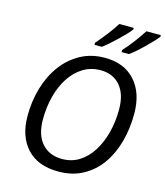

<svg xmlns="http://www.w3.org/2000/svg" viewBox="-136 -1046 993 1157"><g transform="rotate(15 361.0 -467.0)"><path d="M337 10Q209 10 140.5 -64.5Q72 -139 72 -267Q72 -359 96.5 -442Q121 -525 168 -588.5Q215 -652 282 -688.5Q349 -725 433 -725Q554 -725 622 -649.5Q690 -574 690 -444Q690 -351 667.5 -269Q645 -187 600.5 -124.5Q556 -62 490 -26Q424 10 337 10ZM340 -69Q400 -69 447 -99Q494 -129 527 -181.5Q560 -234 577.5 -302Q595 -370 595 -446Q595 -541 550 -593.5Q505 -646 427 -646Q367 -646 319 -616.5Q271 -587 237 -535.5Q203 -484 185 -415.5Q167 -347 167 -269Q167 -174 213 -121.5Q259 -69 340 -69ZM351 -784V-797Q363 -811 378.5 -829.5Q394 -848 409.5 -868Q425 -888 439 -908Q453 -928 463 -944H553V-934Q544 -921 525 -901Q506 -881 483.5 -859.5Q461 -838 438 -817.5Q415 -797 397 -784ZM520 -797Q533 -811 548.5 -829.5Q564 -848 579 -868Q594 -888 608 -908Q622 -928 632 -944H722V-934Q712 -921 693.5 -901Q675 -881 653 -859.5Q631 -838 608 -817.5Q585 -797 566 -784H520Z"/></g></svg>

Font: BC Sans
Style: Italic
Weight: 400
Italic angle: -12°
Designer: Monotype Design Team
Designer: Province of B.C.
Foundry: Monotype Imaging Inc.
Version: Version 2.000;GOOG;noto-source:20170915:90ef993387c0